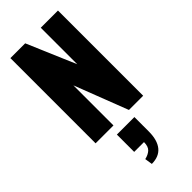

<svg xmlns="http://www.w3.org/2000/svg" viewBox="-360 -868 1290 1290"><g transform="rotate(-45 285.0 -222.5)"><path d="M228 365.2 219.7 311Q252.9 303.7 273.7 284.9Q294.4 266.1 294.4 224.1H201.2V59.6H367.7V198.2Q367.2 279.3 332.3 322Q297.4 364.7 228 365.2ZM58.6 0V-809.6H199.2L347.2 -462.9V-809.6H510.7V0H375.5L228.5 -380.9V0Z"/></g></svg>

Font: Oswald
Style: Heavy
Weight: 800
Designer: Vernon Adams
Foundry: Vernon Adams
Version: 3.0; ttfautohint (v0.95) -l 8 -r 50 -G 200 -x 0 -w "G" -W -c